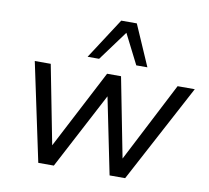

<svg xmlns="http://www.w3.org/2000/svg" viewBox="-82 -845 1019 936"><g transform="rotate(10 427.5 -376.5)"><path d="M166 0 63 -486H142L218 -96L421 -486H490L567 -92L770 -486H855L596 0H519L442 -378L243 0ZM313 -551 444 -753H521L609 -551H554L479 -699L370 -551Z"/></g></svg>

Font: Nunito Sans
Style: Italic
Weight: 400
Italic angle: -9°
Designer: Vernon Adams
Foundry: Vernon Adams
Version: Version 3.006; ttfautohint (v1.8.3)